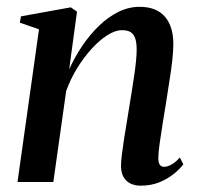

<svg xmlns="http://www.w3.org/2000/svg" viewBox="-20 -546 592 576"><path d="M187.5 -338Q204.5 -375.5 227.2 -409Q250 -442.5 277.2 -468.8Q304.5 -495 335 -510.2Q365.5 -525.5 399 -525.5Q449 -525.5 474.5 -496.2Q500 -467 500 -414Q500 -393 496.8 -364.2Q493.5 -335.5 488.2 -302.5Q483 -269.5 478 -237Q473 -207 468 -175.5Q463 -144 459.2 -117.5Q455.5 -91 455 -75Q454.5 -58.5 459.2 -52Q464 -45.5 472 -45.5Q481.5 -45.5 493.5 -51.8Q505.5 -58 519.5 -73.5L530 -53Q520 -39.5 502 -24.8Q484 -10 459 0.5Q434 11 401.5 11Q385 11 371.8 4.8Q358.5 -1.5 350.8 -14.8Q343 -28 343 -49Q343 -59.5 345.2 -78.8Q347.5 -98 351.2 -122.8Q355 -147.5 359.5 -174.2Q364 -201 368 -226.5Q372 -251.5 376 -276.2Q380 -301 383.2 -323.5Q386.5 -346 388.2 -364.8Q390 -383.5 390 -397Q390 -417.5 385.8 -430.5Q381.5 -443.5 372 -449.5Q362.5 -455.5 346 -455.5Q326 -455.5 302.2 -440.5Q278.5 -425.5 254.8 -399.5Q231 -373.5 211 -340.8Q191 -308 178.5 -273L140 0H32.5L97 -458L39.5 -478L43 -497L192.5 -524L211 -511Z"/></svg>

Font: Merriweather 120pt Medium
Style: Italic
Weight: 500
Italic angle: -7.8°
Version: Version 2.101